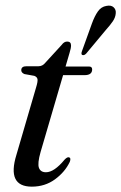

<svg xmlns="http://www.w3.org/2000/svg" viewBox="-20 -672 442 700"><path d="M105 -395.5 69 -402Q57.5 -407 57.5 -416Q57.5 -430.5 76.5 -430.5H120.5Q135 -430.5 145 -443L205 -508.5Q213.5 -520.5 225 -520.5Q239 -520.5 239 -506Q239 -496.5 233.5 -479L219 -429.5H304.5Q316 -429.5 316 -419Q316 -398 288 -398H210L128 -118Q116 -76 122 -60Q128 -44 147.5 -44Q177.5 -44 215.5 -90Q225 -100 231 -98.5Q240 -96.5 234.5 -82Q217 -45 180.5 -18.2Q144 8.5 96 8.5Q4 8.5 40 -108L111.5 -353Q118 -374 116.8 -382.8Q115.5 -391.5 105 -395.5ZM315 -586Q325 -613.5 337 -630.5Q349 -647.5 368 -650.5Q385 -654 394.2 -645.5Q403.5 -637 402 -623.5Q401 -608.5 391.2 -594.2Q381.5 -580 367 -564L294.5 -477Q287 -469 280 -471.5Q274.5 -474 279 -486Z"/></svg>

Font: Fraunces 144pt Soft
Style: Italic
Weight: 400
Italic angle: -16°
Version: Version 1.000;[b76b70a41]